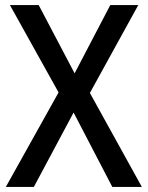

<svg xmlns="http://www.w3.org/2000/svg" viewBox="-20 -734 581 754"><path d="M537 0H421L269 -292L113 0H3L210 -371L19 -714H132L273 -446L413 -714H523L333 -369Z"/></svg>

Font: Noto Sans Kannada SemiCondensed Medium
Style: Regular
Weight: 500
Width: 4
Designer: Jelle Bosma - Monotype Design Team
Foundry: Monotype Imaging Inc.
Version: Version 2.005; ttfautohint (v1.8.4.7-5d5b)